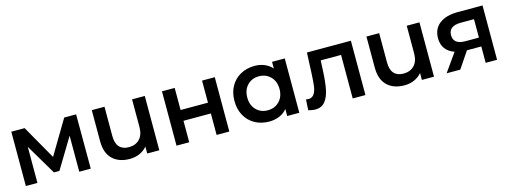

<svg xmlns="http://www.w3.org/2000/svg" viewBox="-14 -1176 4828 1823"><g transform="rotate(-15 2400.0 -265.0)"><path d="M609 0V-354L429 -56H375L198 -355V0H84V-534H215L405 -200L604 -534H721L722 0Z M1396 -534V0H1277V-68Q1247 -32 1202.5 -12.5Q1158 7 1106 7Q999 7 937 -52.5Q875 -112 875 -229V-534H1000V-246Q1000 -174 1032.5 -138.5Q1065 -103 1126 -103Q1192 -103 1231.5 -144.5Q1271 -186 1271 -264V-534Z M1565 -534H1690V-317H1959V-534H2084V0H1959V-211H1690V0H1565Z M2772 -534V0H2653V-69Q2622 -31 2576.5 -12Q2531 7 2476 7Q2398 7 2336.5 -27Q2275 -61 2240.5 -123Q2206 -185 2206 -267Q2206 -349 2240.5 -410.5Q2275 -472 2336.5 -506Q2398 -540 2476 -540Q2528 -540 2571.5 -522Q2615 -504 2647 -469V-534ZM2649 -267Q2649 -342 2604 -388Q2559 -434 2490 -434Q2421 -434 2376.5 -388Q2332 -342 2332 -267Q2332 -192 2376.5 -146Q2421 -100 2490 -100Q2559 -100 2604 -146Q2649 -192 2649 -267Z M3422 -534V0H3297V-428H3097L3092 -322Q3087 -216 3072.5 -144.5Q3058 -73 3023.5 -31.5Q2989 10 2929 10Q2901 10 2860 -1L2866 -106Q2880 -103 2890 -103Q2928 -103 2947 -133.5Q2966 -164 2971.5 -206.5Q2977 -249 2981 -328L2990 -534Z M4096 -534V0H3977V-68Q3947 -32 3902.5 -12.5Q3858 7 3806 7Q3699 7 3637 -52.5Q3575 -112 3575 -229V-534H3700V-246Q3700 -174 3732.5 -138.5Q3765 -103 3826 -103Q3892 -103 3931.5 -144.5Q3971 -186 3971 -264V-534Z M4716 -534V0H4604V-161H4463L4354 0H4220L4346 -178Q4288 -198 4257.5 -239.5Q4227 -281 4227 -342Q4227 -434 4292 -484Q4357 -534 4471 -534ZM4354 -338Q4354 -248 4471 -248H4604V-429H4475Q4354 -429 4354 -338Z"/></g></svg>

Font: Montserrat Alternates SemiBold
Style: Regular
Weight: 600
Designer: Julieta Ulanovsky
Foundry: Julieta Ulanovsky
Version: Version 7.200